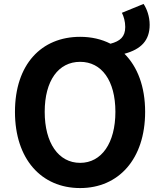

<svg xmlns="http://www.w3.org/2000/svg" viewBox="-20 -941 810 975"><path d="M387 -114C277 -114 207 -215 207 -373C207 -532 277 -627 387 -627C496 -627 566 -532 566 -373C566 -215 496 -114 387 -114ZM599 -876C608 -859 616 -832 616 -804C616 -754 590 -732 541 -719C496 -742 444 -754 387 -754C190 -754 56 -614 56 -373C56 -133 190 14 387 14C582 14 717 -133 717 -373C717 -502 678 -602 612 -668C697 -691 740 -736 740 -815C740 -857 726 -896 709 -921Z"/></svg>

Font: Noto Sans Mono CJK JP Bold
Style: Regular
Weight: 700
Designer: Ryoko NISHIZUKA (kana & ideographs); Paul D. Hunt (Latin, Greek & Cyrillic); Wenlong ZHANG (bopomofo); Sandoll Communica
Foundry: Adobe Systems Incorporated
Version: Version 1.004;PS 1.004;hotconv 1.0.82;makeotf.lib2.5.63406